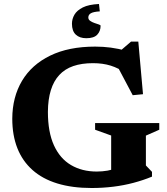

<svg xmlns="http://www.w3.org/2000/svg" viewBox="-20 -929 839 962"><path d="M711 -100 741.5 -68V-44Q698 -26 649 -13Q600 0 547.2 6.5Q494.5 13 439 13Q341.5 13 267.2 -9.8Q193 -32.5 142.8 -77.2Q92.5 -122 67 -186.5Q41.5 -251 41.5 -334.5Q42 -442.5 90.2 -523.8Q138.5 -605 231.2 -650.2Q324 -695.5 457 -695.5Q497 -695.5 534.8 -690.5Q572.5 -685.5 618 -673.5L572.5 -665.5L636.5 -720.5H673L696.5 -457L645 -452L552.5 -626.5L613.5 -560.5Q574 -588 534.5 -600.2Q495 -612.5 446 -612.5Q389.5 -612.5 347.2 -598Q305 -583.5 277 -553.2Q249 -523 234.8 -477.2Q220.5 -431.5 220 -368.5Q220 -267.5 250.2 -201Q280.5 -134.5 335.8 -102Q391 -69.5 464.5 -69.5Q492.5 -69.5 518.5 -74Q544.5 -78.5 568 -88Q591.5 -97.5 611 -111.5L537 -19V-250L456.5 -279V-312.5H778V-279L711 -249.5ZM484 -800Q484 -773 467.2 -755.2Q450.5 -737.5 412.5 -737.5Q379 -737.5 359.8 -755.5Q340.5 -773.5 340.5 -810Q340.5 -834 353 -855.5Q365.5 -877 395 -891.8Q424.5 -906.5 476 -909L480 -872Q448 -870 435.2 -862.5Q422.5 -855 422.5 -841.5Q422.5 -831 431.8 -824.5Q441 -818 453.2 -813.8Q465.5 -809.5 474.8 -806.5Q484 -803.5 484 -800Z"/></svg>

Font: Newsreader
Style: Bold
Weight: 700
Designer: Hugues Gentile
Foundry: Production Type
Version: Version 1.003